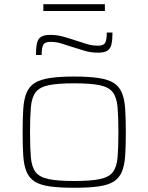

<svg xmlns="http://www.w3.org/2000/svg" viewBox="-20 -880 702 908"><path d="M331 8Q261 8 215.5 1.5Q170 -5 144 -21.5Q118 -38 105.5 -68Q93 -98 90 -143.5Q87 -189 87 -254Q87 -319 90 -365Q93 -411 105.5 -441Q118 -471 144 -487.5Q170 -504 215.5 -511Q261 -518 331 -518Q401 -518 446.5 -511Q492 -504 518 -487.5Q544 -471 556.5 -441Q569 -411 572 -365Q575 -319 575 -254Q575 -189 572 -143.5Q569 -98 556.5 -68Q544 -38 518 -21.5Q492 -5 446.5 1.5Q401 8 331 8ZM331 -24Q409 -24 452 -33Q495 -42 513.5 -66Q532 -90 536 -135.5Q540 -181 540 -254Q540 -327 536 -373Q532 -419 513.5 -443.5Q495 -468 452 -477Q409 -486 331 -486Q253 -486 210 -477Q167 -468 148.5 -443.5Q130 -419 126 -373Q122 -327 122 -254Q122 -181 126 -135.5Q130 -90 148.5 -66Q167 -42 210 -33Q253 -24 331 -24ZM150 -620Q150 -655 155 -676Q160 -697 174.5 -706Q189 -715 218 -715Q250 -715 280 -706.5Q310 -698 343 -687Q367 -679 391.5 -671.5Q416 -664 444 -664Q470 -664 477.5 -678Q485 -692 485 -726H512Q512 -691 507 -670Q502 -649 487.5 -640Q473 -631 444 -631Q409 -631 379.5 -640Q350 -649 318 -659Q293 -667 269.5 -674.5Q246 -682 218 -682Q192 -682 184.5 -668Q177 -654 177 -620ZM185 -828V-860H476V-828Z"/></svg>

Font: Saira Expanded Thin
Style: Regular
Weight: 250
Width: 7
Designer: Hector Gatti with collaboration of the Omnibus-Type team
Foundry: Omnibus-Type
Version: Version 1.101